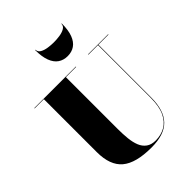

<svg xmlns="http://www.w3.org/2000/svg" viewBox="-288 -1170 1325 1325"><g transform="rotate(-45 375.0 -507.0)"><path d="M735.5 -750V-746.5H637V-230Q637 -106.5 579 -45.8Q521 15 395 15Q243 15 174 -42.8Q105 -100.5 105 -230V-746.5H15V-750H420V-746.5H320V-240Q320 -190.5 324.5 -146.8Q329 -103 342.2 -70Q355.5 -37 381.8 -18Q408 1 450 1Q502 1 543.5 -22.5Q585 -46 609 -97Q633 -148 633 -230V-746.5H539.5V-750ZM432 -840Q392 -840 362.8 -860Q333.5 -880 317.8 -921.8Q302 -963.5 302 -1029H305.5Q305.5 -1007 326 -995.2Q346.5 -983.5 375.8 -979.2Q405 -975 432 -975Q459 -975 488.2 -979.2Q517.5 -983.5 538 -995.2Q558.5 -1007 558.5 -1029H562Q562 -963.5 546.2 -921.8Q530.5 -880 501.2 -860Q472 -840 432 -840Z"/></g></svg>

Font: Bodoni Moda 48pt Black
Style: Regular
Weight: 900
Designer: Owen Earl
Foundry: indestructible type
Version: Version 2.004